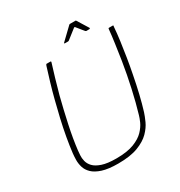

<svg xmlns="http://www.w3.org/2000/svg" viewBox="-188 -932 1009 1074"><g transform="rotate(-30 316.5 -395.0)"><path d="M264 11Q201 11 162.5 -1.5Q124 -14 103.5 -34Q83 -54 76 -78Q69 -102 69.5 -125Q70 -148 72 -166Q77 -210 86.5 -263.5Q96 -317 109 -373Q121 -424 134 -475Q147 -526 161.5 -574.5Q176 -623 189 -664Q190 -666 191.5 -669.5Q193 -673 194 -673Q201 -673 207 -673Q213 -673 220 -673Q222 -673 223 -672Q224 -671 224 -669Q211 -629 197.5 -582Q184 -535 170 -485Q149 -403 131 -319Q113 -235 105 -166Q104 -154 102.5 -136Q101 -118 106 -97.5Q111 -77 127.5 -59.5Q144 -42 178 -30.5Q212 -19 269 -19Q340 -19 383.5 -36Q427 -53 450.5 -78Q474 -103 484.5 -127Q495 -151 499 -166Q519 -233 537 -314Q555 -395 568 -476Q576 -529 583 -578Q590 -627 594 -669Q594 -671 595.5 -672Q597 -673 598 -673Q605 -673 611 -673Q617 -673 624 -673Q626 -673 626 -669.5Q626 -666 625 -664Q622 -623 615.5 -575.5Q609 -528 601 -478Q593 -428 583 -378Q572 -320 559 -265.5Q546 -211 532 -166Q525 -144 511.5 -114Q498 -84 470 -55.5Q442 -27 392.5 -8Q343 11 264 11ZM341 -721Q338 -721 338 -723Q338 -725 340 -727L414 -798Q416 -801 421 -801H455Q459 -801 460 -798L504 -727Q505 -725 503.5 -723Q502 -721 499 -721H479Q478 -721 477 -722Q476 -723 474 -724L436 -771Q435 -774 429 -771L369 -724Q368 -723 366 -722Q364 -721 362 -721Z"/></g></svg>

Font: Glory Thin
Style: Italic
Weight: 100
Italic angle: -12°
Designer: Robert Leuschke
Foundry: Robert Leuschke
Version: Version 1.011